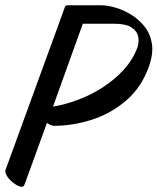

<svg xmlns="http://www.w3.org/2000/svg" viewBox="-46 -672 597 728"><path d="M-25 -28 200 -645Q202 -652 211 -652H338Q360 -652 390.5 -643.5Q421 -635 450.5 -617Q480 -599 502 -571.5Q524 -544 530 -506Q536 -468 518 -418Q490 -340 432 -290.5Q374 -241 302 -218Q230 -195 159 -195Q147 -195 132 -206L47 28Q43 39 30.5 35.5Q18 32 3.5 20.5Q-11 9 -19.5 -4.5Q-28 -18 -25 -28ZM387 -582H268L155 -268Q200 -275 249.5 -293.5Q299 -312 344 -341Q389 -370 423.5 -408Q458 -446 475 -492Q482 -512 478 -533Q474 -554 452.5 -568Q431 -582 387 -582Z"/></svg>

Font: Story Script
Style: Regular
Weight: 400
Designer: Lana Roulhac, Ben Buysse
Version: Version 1.000; ttfautohint (v1.8.4.7-5d5b)